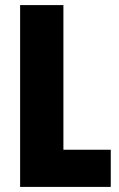

<svg xmlns="http://www.w3.org/2000/svg" viewBox="-20 -734 468 754"><path d="M59 0V-714H229V-146H415V0Z"/></svg>

Font: Noto Sans Gurmukhi UI ExtraCondensed Black
Style: Regular
Weight: 900
Width: 2
Designer: Jelle Bosma - Monotype Design Team
Foundry: Monotype Imaging Inc.
Version: Version 2.004; ttfautohint (v1.8.4.7-5d5b)